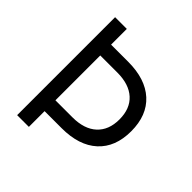

<svg xmlns="http://www.w3.org/2000/svg" viewBox="-187 -827 961 961"><g transform="rotate(45 293.0 -346.5)"><path d="M82 0V-693.4H165V-582H285.6Q408.2 -582 475.6 -520.5Q543 -459 543 -346.7Q543 -234.4 475.6 -172.9Q408.2 -111.3 285.6 -111.3H165V0ZM165 -188H285.6Q368.7 -188 414.1 -229.7Q459.5 -271.5 459.5 -346.7Q459.5 -422.9 414.1 -464.1Q368.7 -505.4 285.6 -505.4H165Z"/></g></svg>

Font: Cascadia Code NF SemiLight
Style: Regular
Weight: 350
Monospace: yes
Designer: Aaron Bell
Foundry: Saja Typeworks
Version: Version 2404.023; ttfautohint (v1.8.4)